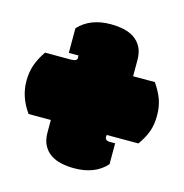

<svg xmlns="http://www.w3.org/2000/svg" viewBox="-89 -667 700 729"><g transform="rotate(15 261.5 -302.0)"><path d="M259.3 -584Q286.1 -584 310.1 -578.9Q334 -573.7 352.1 -561.5Q370.1 -549.3 380.9 -529.1Q391.6 -508.8 391.6 -478.5V-415H477.1Q498.5 -383.8 508.3 -356Q518.1 -328.1 518.1 -293.5Q518.1 -258.3 508.1 -230.7Q498 -203.1 477.1 -173.8H352.5Q351.6 -169.9 351.6 -166Q351.6 -153.8 366.2 -151.4H391.6V-69.3Q347.2 -19.5 265.1 -19.5Q238.3 -19.5 214.4 -24.7Q190.4 -29.8 172.4 -42Q154.3 -54.2 143.6 -74.5Q132.8 -94.7 132.8 -125V-173.8H45.4Q4.9 -230 4.9 -293Q4.9 -328.1 14.9 -356.7Q24.9 -385.3 45.4 -415H147Q171.4 -415 171.4 -428.2Q171.4 -432.6 170.4 -437.5H132.8V-534.2Q178.2 -584 259.3 -584Z"/></g></svg>

Font: Modak sl
Style: Regular
Weight: 400
Designer: Sarang Kulkarni, Maithili Shingre, Noopur Datye
Foundry: Ek Type
Version: Version 1.036;PS Version 1.000;hotconv 1.0.79;makeotf.lib2.5